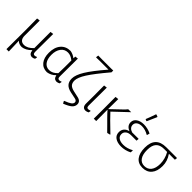

<svg xmlns="http://www.w3.org/2000/svg" viewBox="100 -1666 2816 2816"><g transform="rotate(45 1508.0 -258.0)"><path d="M496 -45 490 -12Q466 3 439 4Q410 2 394 -16Q378 -34 374 -71H370Q302 -3 230 5Q167 5 135 -32L142 185H93L95 -195L93 -451L142 -457V-141Q142 -93 164.5 -66.5Q187 -40 230 -40Q302 -40 372 -115V-451L421 -457L419 -89Q419 -63 426.5 -51.5Q434 -40 451 -40Q469 -40 489 -50Z M1006 -45 1000 -12Q977 2 948 4Q919 2 903.5 -13.5Q888 -29 883 -60H878Q827 -6 751 5Q666 5 618 -54.5Q570 -114 570 -218Q570 -331 625.5 -396.5Q681 -462 778 -462Q832 -453 880 -417L884 -418V-452L932 -458L930 -87Q930 -61 937.5 -50.5Q945 -40 964 -40Q986 -40 999 -50ZM881 -105 884 -239V-371Q826 -419 767 -419Q699 -419 658.5 -365Q618 -311 618 -222Q618 -136 654 -88Q690 -40 751 -40Q822 -40 881 -105Z M1227 129 1229 122Q1299 96 1327.5 74.5Q1356 53 1356 27Q1356 12 1345 1Q1334 -10 1312 -14L1212 -35Q1141 -50 1108 -87Q1075 -124 1075 -188Q1075 -262 1141.5 -371Q1208 -480 1364 -661H1182L1111 -659L1107 -664L1112 -701L1192 -700H1378L1423 -701V-664Q1259 -470 1191.5 -364Q1124 -258 1124 -194Q1124 -145 1148.5 -118Q1173 -91 1231 -78L1326 -57Q1365 -49 1383.5 -29Q1402 -9 1402 21Q1402 66 1366 98Q1330 130 1246 163Z M1483 -77 1484 -227 1483 -451 1533 -457 1531 -82Q1532 -58 1539 -49Q1546 -40 1563 -40Q1577 -40 1602 -49L1608 -44L1602 -12Q1575 3 1550 4Q1518 4 1500.5 -16Q1483 -36 1483 -77Z M2038 -26 2055 -10V-3Q2042 2 2011 8L2004 6L1920 -79Q1911 -88 1859.5 -139.5Q1808 -191 1769 -236V-198L1770 0H1720L1721 -195L1720 -451L1771 -457L1769 -247L1948 -418L1980 -455H2041L1819 -245Q1885 -172 2038 -26Z M2455 -73 2452 -33Q2414 -13 2372 -3Q2330 7 2291 7Q2213 7 2166 -26Q2119 -59 2119 -120Q2119 -167 2145.5 -198Q2172 -229 2221 -240Q2139 -272 2139 -345Q2139 -398 2184.5 -429.5Q2230 -461 2300 -461Q2338 -461 2378.5 -451.5Q2419 -442 2453 -424L2442 -383L2437 -381Q2368 -422 2297 -422Q2249 -422 2218 -400Q2187 -378 2187 -340Q2187 -309 2206.5 -287.5Q2226 -266 2261 -255L2391 -256L2395 -251L2391 -215H2281Q2227 -215 2196.5 -190.5Q2166 -166 2166 -126Q2166 -81 2201.5 -57.5Q2237 -34 2296 -34Q2374 -34 2449 -76ZM2327 -693 2360 -681 2362 -673Q2337 -614 2296 -523L2289 -521L2262 -533Q2288 -595 2320 -690Z M2867 -415 2866 -410Q2926 -325 2926 -223Q2926 -114 2875 -54Q2824 6 2732 6Q2644 6 2596.5 -55Q2549 -116 2549 -228Q2549 -455 2768 -455H2988L2992 -450L2987 -415ZM2826 -415H2763Q2679 -415 2638 -369.5Q2597 -324 2597 -229Q2597 -134 2633 -83Q2669 -32 2734 -32Q2803 -32 2841 -81.5Q2879 -131 2879 -221Q2879 -270 2865.5 -320Q2852 -370 2826 -415Z"/></g></svg>

Font: Luna Sans Light
Style: Regular
Weight: 300
Designer: Juan Pablo del Peral
Foundry: Huerta Tipografica
Version: Version 2.001; ttfautohint (v1.5)